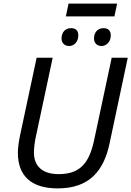

<svg xmlns="http://www.w3.org/2000/svg" viewBox="-20 -1034 728 1064"><path d="M79 -188C79 -61 151 10 300 10C474 10 556 -86 588 -243L688 -714H599L500 -250C473 -131 424 -69 305 -69C214 -69 168 -114 168 -189C168 -210 172 -247 179 -278L272 -714H183L91 -283C83 -244 79 -211 79 -188ZM345 -943H614L629 -1014H360ZM321 -821C321 -794 339 -779 364 -779C389 -779 414 -801 414 -838C414 -862 402 -878 374 -878C339 -878 321 -852 321 -821ZM543 -779C568 -779 594 -801 594 -838C594 -862 581 -878 554 -878C519 -878 501 -852 501 -821C501 -794 519 -779 543 -779Z"/></svg>

Font: BC Sans
Style: Italic
Weight: 400
Italic angle: -12°
Designer: Monotype Design Team
Designer: Province of B.C.
Foundry: Monotype Imaging Inc.
Version: Version 2.000;GOOG;noto-source:20170915:90ef993387c0